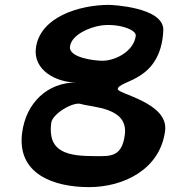

<svg xmlns="http://www.w3.org/2000/svg" viewBox="-20 -761 711 787"><path d="M310.9 -335C359.9 -320 506.2 -321.7 491.7 -209C479.8 -115.4 430.4 -121 371.5 -121C261 -121 174.2 -134.4 189.9 -257C194.8 -295.3 279.9 -344.5 310.9 -335ZM390.9 -656C459.3 -667 540 -640.9 536.5 -614C528.5 -551.4 454 -512 399.5 -512C366.7 -512 261.1 -524.5 266.9 -570C273.2 -619.5 348 -649 390.9 -656ZM649.4 -636C653.9 -732.9 432.8 -741 426.8 -741C306.1 -741 143.5 -691.8 127.1 -564C115.5 -473.2 210.7 -423 292.1 -423C175.4 -423 86.5 -340.2 70.6 -216C49.1 -47.6 199.8 6 345.2 6C485.4 6 636.4 -65.6 656.8 -225C671.6 -340.5 460.1 -376.3 462.7 -396C467.5 -433.8 639.4 -425 649.4 -636Z"/></svg>

Font: Rocketfuel
Style: Italic
Weight: 400
Designer: Mew Too
Foundry: Cannot Into Space Fonts.
Version: Version 0.27